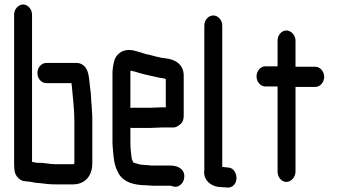

<svg xmlns="http://www.w3.org/2000/svg" viewBox="-20 -775 1513 857"><path d="M187 -404H299L301 -387C305 -336 312 -288 312 -233V-49C312 -47 312 -47 311 -46C311 -45 311 -43 310 -42H228C199 -42 174 -50 148 -48C141 -48 132 -52 123 -52V-710C123 -734 104 -755 83 -755C62 -755 43 -734 43 -710V-46C43 -29 44 -17 46 -8C50 12 70 34 93 34C96 34 98 34 101 35C118 35 134 42 152 42H155C175 45 203 48 228 48H305C359 48 392 11 392 -46V-232C392 -246 392 -260 391 -272L389 -305C386 -327 387 -356 383 -377C379 -408 378 -446 366 -467C359 -480 343 -494 323 -494H187C165 -494 147 -474 147 -449C147 -424 165 -404 187 -404Z M650 -294H570C567 -294 565 -294 562 -293V-449C562 -451 562 -455 563 -460C575 -456 584 -456 596 -451C627 -441 660 -436 692 -428L706 -426C709 -425 714 -424 718 -423H720V-296H703C692 -296 663 -294 650 -294ZM703 -206H751C761 -205 770 -209 782 -218C794 -227 800 -240 800 -257V-441C798 -490 759 -511 716 -515L701 -517C697 -518 692 -519 688 -520C671 -523 652 -530 634 -533C608 -539 584 -552 554 -552C523 -552 497 -531 490 -503C486 -491 482 -465 482 -449V-142C482 -129 483 -118 484 -108C487 -70 490 -40 503 -14C522 35 572 52 634 52C643 52 652 54 661 54H740C744 54 748 56 752 57C775 65 797 45 801 25C811 -18 775 -36 742 -36H654C648 -37 642 -38 635 -38C632 -38 627 -38 622 -39C605 -39 590 -45 576 -49C573 -54 567 -65 567 -74C564 -96 562 -118 562 -143V-205C565 -204 567 -204 570 -204H650C663 -204 691 -206 703 -206Z M892 -661V-16C885 30 925 60 966 60C972 61 977 61 983 61L994 62C1005 63 1014 60 1023 52C1048 27 1033 -25 1000 -27L972 -30V-661C972 -686 953 -706 932 -706C911 -706 892 -686 892 -661Z M1219 -594V-479H1164C1143 -479 1125 -458 1125 -434C1125 -410 1143 -389 1164 -389H1219V-8C1219 16 1237 37 1258 37C1279 37 1299 16 1299 -8V-387H1388C1409 -387 1427 -408 1427 -432C1427 -456 1409 -477 1388 -477H1299V-594C1299 -618 1279 -639 1258 -639C1237 -639 1219 -618 1219 -594Z"/></svg>

Font: Electronic
Style: Circ
Weight: 900
Version: Version 1.011